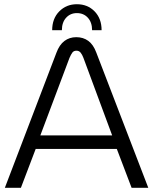

<svg xmlns="http://www.w3.org/2000/svg" viewBox="-20 -889 725 909"><path d="M3 0 247 -639Q261 -677 285 -695Q309 -713 341 -713Q374 -713 398 -695.5Q422 -678 436 -640L682 0H603L533 -184H149L79 0ZM171 -248H511L375 -615Q369 -631 361.5 -640Q354 -649 342 -649Q329 -649 322.5 -640Q316 -631 309 -615ZM344 -869Q294 -869 260.5 -835Q227 -801 227 -746H273Q273 -783 293 -805Q313 -827 344 -827Q376 -827 396 -805Q416 -783 416 -746H461Q461 -801 428 -835Q395 -869 344 -869Z"/></svg>

Font: MuseoModerno Light
Style: Regular
Weight: 300
Designer: Pablo Cosgaya, Héctor Gatti, Marcela Romero, and the Authors of The MuseoModerno Project.
Foundry: Omnibus-Type Team
Version: Version 1.001